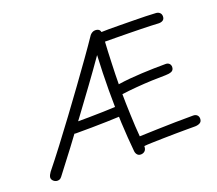

<svg xmlns="http://www.w3.org/2000/svg" viewBox="-134 -978 1355 1201"><g transform="rotate(-20 543.0 -378.0)"><path d="M93 -3Q86 6 79 9Q72 12 64 12Q55 12 46.5 7.5Q38 3 32.5 -4.5Q27 -12 27 -21Q28 -31 32 -38.5Q36 -46 42 -55Q92 -117 148.5 -191.5Q205 -266 263.5 -345Q322 -424 378.5 -502Q435 -580 484.5 -649.5Q534 -719 571 -774Q578 -782 587 -787Q596 -792 607 -792Q620 -792 628.5 -786.5Q637 -781 640 -768Q656 -769 689 -769Q722 -769 764 -768.5Q806 -768 850.5 -767.5Q895 -767 934.5 -766Q974 -765 1001 -763Q1016 -762 1025.5 -753Q1035 -744 1035 -729Q1035 -710 1021.5 -702.5Q1008 -695 988 -697Q976 -698 947 -699Q918 -700 879.5 -701Q841 -702 797.5 -702.5Q754 -703 713 -703.5Q672 -704 640 -704Q638 -677 636.5 -641Q635 -605 633.5 -565.5Q632 -526 631 -489Q630 -452 630 -424Q669 -430 709 -433.5Q749 -437 789 -439Q829 -441 869 -442Q909 -443 949 -443Q963 -443 972 -434.5Q981 -426 981 -411Q980 -390 963.5 -383.5Q947 -377 923 -377Q885 -377 833.5 -375Q782 -373 728.5 -368.5Q675 -364 630 -358Q630 -332 631 -296Q632 -260 633.5 -220Q635 -180 637 -142Q639 -104 642 -73Q702 -75 762 -77Q822 -79 881.5 -80Q941 -81 1000 -81Q1016 -81 1025.5 -72Q1035 -63 1035 -48Q1035 -28 1019.5 -20Q1004 -12 981 -13Q966 -13 933 -13Q900 -13 858.5 -12.5Q817 -12 775 -11Q733 -10 699 -9Q665 -8 648 -6Q648 15 638 25Q628 35 613 36Q597 37 588 27.5Q579 18 577 3Q568 -88 563 -192.5Q558 -297 558.5 -410.5Q559 -524 565 -642Q510 -563 450 -481Q390 -399 329.5 -317Q269 -235 209 -155Q149 -75 93 -3ZM273 -227Q258 -227 250.5 -236.5Q243 -246 243 -261Q243 -275 252 -284Q261 -293 279 -293Q329 -293 379.5 -293.5Q430 -294 479.5 -295.5Q529 -297 574 -299Q590 -299 598 -290.5Q606 -282 606 -266Q606 -252 598 -242.5Q590 -233 574 -233Q529 -231 479.5 -229.5Q430 -228 378 -227.5Q326 -227 273 -227Z"/></g></svg>

Font: Playpen Sans Light
Style: Regular
Weight: 300
Designer: Laura Meseguer, Veronika Burian, José Scaglione
Foundry: TypeTogether
Version: Version 1.001